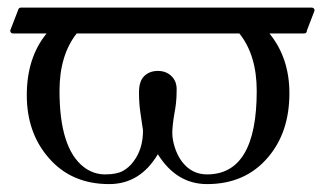

<svg xmlns="http://www.w3.org/2000/svg" viewBox="-20 -459 830 493"><path d="M99.6 -373H14.2Q6.3 -373 6.3 -380.9L25.9 -431.6Q27.8 -439.5 33.7 -439.5H779.8Q787.6 -439.5 787.6 -431.6L768.1 -380.9Q768.1 -373 760.3 -373H671.9Q723.1 -310.1 723.1 -219.7Q723.1 -118.2 667 -53.7Q608.9 13.7 511.7 13.7Q433.1 13.7 385.3 -63Q339.8 13.7 260.3 13.7Q163.1 13.7 105 -53.7Q48.8 -118.2 48.8 -214.6Q48.8 -311 99.6 -373ZM176.8 -373Q132.8 -316.9 132.8 -225.6Q132.8 -78.6 194.8 -30.3Q219.7 -11.2 249.8 -11.2Q279.8 -11.2 295.9 -20.3Q312 -29.3 323.2 -44.9Q347.2 -76.7 347.2 -124Q344.7 -143.1 340.8 -167.7Q336.9 -192.4 336.9 -221.7Q336.9 -251 350.6 -263.9Q364.3 -276.9 385.3 -276.9Q406.2 -276.9 419.9 -263.9Q433.6 -251 433.6 -229.7Q433.6 -208.5 431.9 -194.1Q430.2 -179.7 427.7 -167Q422.4 -135.3 422.4 -117.9Q422.4 -100.6 429 -80.1Q435.5 -59.6 447.3 -43.9Q472.2 -11.2 511.7 -11.2Q639.2 -11.2 639.2 -225.6Q639.2 -317.4 594.7 -373Z"/></svg>

Font: Cardo-Italic
Style: Italic
Weight: 400
Italic angle: -12°
Designer: David J. Perry
Foundry: David J. Perry
Version: Version 0.991